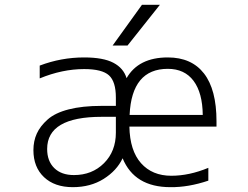

<svg xmlns="http://www.w3.org/2000/svg" viewBox="-20 -774 1040 805"><path d="M523.4 -292H830.1Q829.1 -384.8 791.5 -435.1Q753.9 -485.4 683.6 -485.4Q532.2 -485.4 523.4 -292ZM650.4 -753.9 514.6 -583H452.1L575.2 -753.9ZM465.8 -284.2H406.2Q177.7 -284.2 177.7 -149.4Q177.7 -98.6 207.5 -69.3Q237.3 -40 290 -40Q366.2 -40 416 -89.8Q465.8 -139.6 465.8 -217.8V-260.7ZM683.6 -533.2Q783.2 -533.2 835.4 -465.8Q887.7 -398.4 887.7 -265.6V-243.2H522.5Q524.4 -142.6 571.3 -89.8Q618.2 -37.1 698.2 -37.1Q773.4 -37.1 853.5 -70.3V-16.6Q769.5 11.7 694.3 10.7Q543.9 10.7 494.1 -110.4Q469.7 -58.6 414.6 -23.9Q359.4 10.7 285.2 10.7Q209 10.7 164.6 -31.2Q120.1 -73.2 120.1 -144.5Q120.1 -182.6 134.3 -213.9Q148.4 -245.1 179.7 -272.9Q210.9 -300.8 268.1 -315.4Q325.2 -330.1 406.2 -330.1H465.8V-365.2Q465.8 -431.6 437 -458Q408.2 -484.4 333 -484.4Q241.2 -484.4 146.5 -445.3V-499Q236.3 -533.2 333 -533.2Q413.1 -533.2 455.6 -510.7Q498 -488.3 510.7 -446.3Q560.5 -533.2 683.6 -533.2Z"/></svg>

Font: Gen Shin Gothic Monospace Light
Style: Regular
Weight: 300
Designer: [Source Han Sans]
Ryoko NISHIZUKA  (kana & ideographs); Paul D. Hunt (Latin, Greek & Cyrillic); Wenlong ZHANG  (bopomofo
Version: Version 1.002.20150607